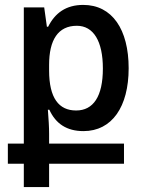

<svg xmlns="http://www.w3.org/2000/svg" viewBox="-20 -525 594 782"><path d="M77 237H180V142H485V60H180V19C180 -8 178 -38 175 -78H181C207 -21 252 9 320 9C436 9 504 -90 504 -247C504 -405 437 -505 319 -505C249 -505 204 -472 176 -416H171L160 -495H77V60H12V142H77ZM290 -75C220 -75 180 -125 180 -238V-261C180 -363 217 -420 293 -420C361 -420 399 -357 399 -246C399 -132 360 -75 290 -75Z"/></svg>

Font: Noto Sans Armenian SemiCondensed Medium
Style: Regular
Weight: 500
Width: 4
Designer: Monotype Design Team
Foundry: Monotype Imaging Inc.
Version: Version 2.008